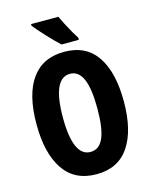

<svg xmlns="http://www.w3.org/2000/svg" viewBox="-136 -1017 878 1114"><g transform="rotate(-15 303.0 -460.0)"><path d="M565 -358Q565 -183 499.5 -86.5Q434 10 304 10Q173 10 107 -87.5Q41 -185 41 -359Q41 -538 108 -631.5Q175 -725 304 -725Q435 -725 500 -629Q565 -533 565 -358ZM199 -358Q199 -124 303 -124Q356 -124 381 -181Q406 -238 406 -358Q406 -478 380.5 -535.5Q355 -593 304 -593Q199 -593 199 -358ZM325 -930Q334 -910 349 -881Q364 -852 379.5 -825Q395 -798 405 -783V-770H301Q288 -782 268.5 -801.5Q249 -821 228 -843.5Q207 -866 189 -886.5Q171 -907 161 -920V-930Z"/></g></svg>

Font: Noto Sans Lao ExtraCondensed ExtraBold
Style: Regular
Weight: 800
Width: 2
Designer: Monotype Design Team
Foundry: Monotype Imaging Inc.
Version: Version 2.003; ttfautohint (v1.8.4.7-5d5b)